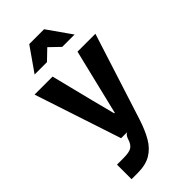

<svg xmlns="http://www.w3.org/2000/svg" viewBox="-302 -851 1138 1138"><g transform="rotate(-45 267.0 -282.5)"><path d="M67 215.5V93.5H118.5Q172.5 93.5 191 80Q209.5 66.5 217.5 41.5Q223.5 22.5 229.8 13.2Q236 4 245.5 0H195L15 -545.5H166L234 -274L270.5 -133H275L309 -273.5L375 -545.5H525L350.5 0Q329 66.5 301.2 114.8Q273.5 163 230.2 189.2Q187 215.5 118.5 215.5ZM99.5 -629.5 204.5 -779.5H329L434.5 -629.5H331L267 -691L203 -629.5Z"/></g></svg>

Font: Spline Sans SemiBold
Style: Regular
Weight: 600
Designer: Eben Sorkin, Mirko Velimirovic
Foundry: Sorkin Type
Version: Version 1.000; ttfautohint (v1.8.3)